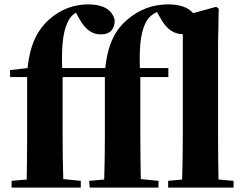

<svg xmlns="http://www.w3.org/2000/svg" viewBox="-20 -857 1112 877"><path d="M978 -37C977 -102 976 -173 976 -238V-656L979 -817L968 -826L862 -797C839 -825 797 -837 749 -837C682 -837 619 -817 560 -766C512 -725 473 -664 461 -546H264C260 -659 270 -728 298 -772C306 -784 315 -792 327 -799L343 -770C373 -716 406 -700 441 -700C486 -700 504 -727 504 -765C492 -817 444 -837 383 -837C321 -837 258 -817 201 -765C157 -724 118 -664 106 -546L26 -537V-505H104V-238C104 -171 103 -104 102 -37L33 -31V0H349V-31L269 -39C267 -105 266 -172 266 -238V-505H459V-238C459 -171 458 -104 456 -37L387 -31L390 0H704V-31L623 -39C622 -105 621 -172 621 -238V-505H749V-546H619C615 -658 625 -728 657 -772C668 -785 681 -795 697 -802L713 -774C743 -718 780 -701 815 -701V-238C815 -174 814 -102 812 -37L748 -31V0H1047V-31Z"/></svg>

Font: Noto Serif KR Black
Style: Regular
Weight: 900
Version: Version 1.001;PS 1.001;hotconv 16.6.54;makeotf.lib2.5.65590